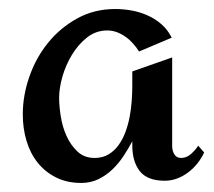

<svg xmlns="http://www.w3.org/2000/svg" viewBox="-20 -398 477 428"><path d="M435.1 -58.1Q429.2 -45.4 420.4 -34.2Q411.6 -22.9 400.1 -14.2Q388.7 -5.4 375.2 -0.2Q361.8 4.9 347.2 4.9Q308.6 4.9 291.7 -16.4Q274.9 -37.6 274.9 -74.2V-83Q266.1 -66.4 255.1 -49.8Q244.1 -33.2 230.2 -20Q216.3 -6.8 199.2 1.5Q182.1 9.8 161.1 9.8Q129.4 9.8 105 -2.4Q80.6 -14.6 64 -35.4Q47.4 -56.2 39.1 -84Q30.8 -111.8 30.8 -143.1Q30.8 -185.5 45.7 -227.8Q60.5 -270 87.6 -303.2Q114.7 -336.4 152.6 -357.2Q190.4 -377.9 236.8 -377.9Q255.4 -377.9 273.9 -374.5Q292.5 -371.1 309.3 -363.5Q326.2 -356 340.1 -343.8Q354 -331.5 362.8 -314L290 -283.2Q284.2 -292.5 276.6 -301Q269 -309.6 260 -315.9Q251 -322.3 240.7 -326.2Q230.5 -330.1 219.2 -330.1Q193.8 -330.1 174.1 -314.5Q154.3 -298.8 140.4 -275.9Q126.5 -252.9 119.1 -227.1Q111.8 -201.2 111.8 -180.2Q111.8 -161.6 115.5 -138.4Q119.1 -115.2 128.4 -94.7Q137.7 -74.2 152.8 -60.1Q168 -45.9 190.9 -45.9Q209 -45.9 222.2 -54Q235.4 -62 244.6 -75Q253.9 -87.9 260 -104.7Q266.1 -121.6 269.3 -139.2Q272.5 -156.7 273.7 -174.1Q274.9 -191.4 274.9 -205.1V-238.8L363.8 -270V-71.8Q363.8 -62 368.7 -54Q373.5 -45.9 383.8 -45.9Q396 -45.9 406 -54.9Q416 -64 421.9 -73.2Z"/></svg>

Font: Redressed
Style: Regular
Weight: 400
Designer: Astigmatic (AOETI)
Foundry: Astigmatic (AOETI)
Version: Version 1.001